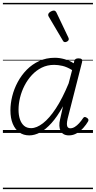

<svg xmlns="http://www.w3.org/2000/svg" viewBox="-20 -918 662 1326"><path d="M182 17Q142 17 113 -4Q84 -25 68 -63.5Q52 -102 52 -156Q52 -203 64.5 -253.5Q77 -304 102.5 -351.5Q128 -399 165 -436.5Q202 -474 250.5 -496.5Q299 -519 359 -519Q391 -519 425 -509.5Q459 -500 489 -481L493 -497Q496 -507 503 -511Q510 -515 522 -515Q539 -515 544.5 -508.5Q550 -502 547 -490L447 -98Q442 -76 442 -61.5Q442 -47 448 -39.5Q454 -32 466 -32Q481 -32 496.5 -41.5Q512 -51 526.5 -67Q541 -83 553 -101Q558 -109 564 -110Q570 -111 579 -105Q589 -99 590.5 -92.5Q592 -86 588 -79Q576 -58 556.5 -36Q537 -14 511.5 1.5Q486 17 456 17Q434 17 419.5 8.5Q405 0 398 -14.5Q391 -29 390 -49.5Q389 -70 395 -94Q400 -116 405 -138.5Q410 -161 415 -184Q376 -113 336 -68.5Q296 -24 257.5 -3.5Q219 17 182 17ZM108 -160Q108 -123 117.5 -94.5Q127 -66 146 -49.5Q165 -33 195 -33Q233 -33 277 -67Q321 -101 366 -169.5Q411 -238 454 -342L478 -434Q442 -456 411.5 -463Q381 -470 354 -470Q307 -470 268.5 -451Q230 -432 200 -399.5Q170 -367 149.5 -327Q129 -287 118.5 -244Q108 -201 108 -160ZM429 -627Q425 -627 421.5 -629Q418 -631 414 -638L316 -804Q314 -808 313 -811.5Q312 -815 313 -818Q314 -825 320.5 -831Q327 -837 336 -841Q345 -845 352 -845Q363 -845 370 -831L452 -659Q454 -655 454.5 -652Q455 -649 455 -646Q454 -638 445.5 -632.5Q437 -627 429 -627ZM0 378H622V388H0ZM0 -20H622V0H0ZM0 -505H622V-500H0ZM0 -898H622V-888H0Z"/></svg>

Font: Playwrite DE SAS Guides
Style: Regular
Weight: 400
Designer: Veronika Burian, José Scaglione
Foundry: TypeTogether
Version: Version 1.003